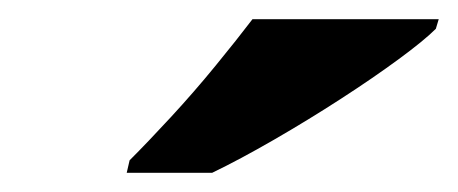

<svg xmlns="http://www.w3.org/2000/svg" viewBox="-20 -786 477 200"><path d="M112 -606 115 -619Q134 -638 158 -664Q182 -690 204.5 -717.5Q227 -745 243 -766H437L434 -756Q422 -744 395.5 -724.5Q369 -705 335 -683Q301 -661 265.5 -640.5Q230 -620 201 -606Z"/></svg>

Font: Noto Serif Black
Style: Italic
Weight: 900
Italic angle: -12°
Designer: Monotype Design Team
Foundry: Monotype Imaging Inc.
Version: Version 2.013